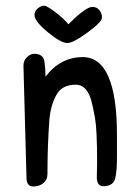

<svg xmlns="http://www.w3.org/2000/svg" viewBox="-20 -675 492 696"><path d="M315 -650Q331 -650 340.5 -638Q350 -626 349.5 -610.5Q349 -595 297 -557Q245 -519 224 -519Q201 -519 153 -558.5Q105 -598 105 -621Q105 -635 117.5 -645Q130 -655 140 -654.5Q150 -654 180.5 -631Q211 -608 228 -587Q291 -650 315 -650ZM76 -31 65 -437Q65 -456 78 -468Q91 -480 104 -480Q136 -480 141 -453Q145 -426 145 -397Q199 -468 280 -468Q404 -468 404 -185Q404 -159 404 -106.5Q404 -54 398 -30Q391 0 355 0Q331 0 331 -32L332 -88Q332 -204 324.5 -246.5Q317 -289 310 -314Q293 -368 255 -368Q205 -368 185 -332Q163 -293 159 -240Q152 -147 152 -43Q152 -23 137 -11Q122 1 101 1Q76 1 76 -31Z"/></svg>

Font: Patrick Hand
Style: Regular
Weight: 400
Designer: Patrick Wagesreiter
Foundry: Patrick Wagesreiter
Version: Version 1.003;PS 001.003;hotconv 1.0.70;makeotf.lib2.5.58329